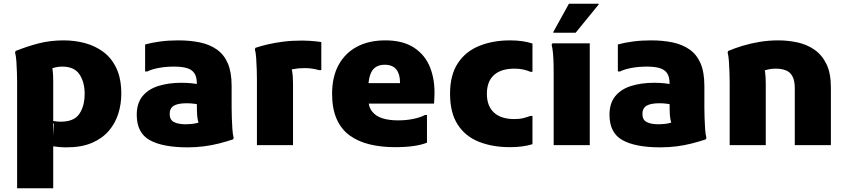

<svg xmlns="http://www.w3.org/2000/svg" viewBox="-20 -780 4554 1032"><path d="M72 232V-341Q72 -361 71 -391Q70 -421 68 -450.5Q66 -480 61 -498L64 -506Q126 -531 188.5 -547Q251 -563 323 -563Q381 -563 436 -548.5Q491 -534 535.5 -501Q580 -468 606 -412.5Q632 -357 632 -276Q632 -221 616 -169.5Q600 -118 565 -77Q530 -36 474 -12Q418 12 338 12Q316 12 294.5 10Q273 8 258.5 5.5Q244 3 245 3L266 -72V232ZM266 -52 270 -113Q259 -127 260.5 -129Q262 -131 274.5 -128.5Q287 -126 307 -126Q378 -126 406.5 -168Q435 -210 435 -276Q435 -339 407 -380.5Q379 -422 315 -422Q287 -422 263 -413.5Q239 -405 234 -398L247 -445Q259 -430 262.5 -406.5Q266 -383 266 -345Z M989 12Q854 12 784.5 -27Q715 -66 715 -163Q715 -225 746 -263Q777 -301 831.5 -318Q886 -335 954 -335Q983 -335 1009 -332.5Q1035 -330 1060 -324V-215Q1048 -219 1026.5 -222Q1005 -225 984 -225Q936 -225 914 -211.5Q892 -198 892 -167Q892 -136 915 -124Q938 -112 979 -112Q1009 -112 1036 -118Q1063 -124 1081 -142L1059 -88Q1052 -106 1047.5 -119.5Q1043 -133 1041 -148.5Q1039 -164 1038.5 -186Q1038 -208 1038 -243V-331Q1038 -368 1024 -387.5Q1010 -407 983 -414.5Q956 -422 916 -422Q872 -422 834 -415Q796 -408 772 -396H760V-541Q796 -551 841 -557Q886 -563 938 -563Q1002 -563 1054.5 -552Q1107 -541 1145.5 -514Q1184 -487 1204.5 -439.5Q1225 -392 1225 -318V-200Q1225 -178 1226 -147.5Q1227 -117 1229 -87Q1231 -57 1236 -39L1233 -31Q1197 -19 1158 -9Q1119 1 1076.5 6.5Q1034 12 989 12Z M1361 0V-354Q1361 -374 1360 -405.5Q1359 -437 1357 -467Q1355 -497 1350 -515L1353 -523Q1383 -533 1419.5 -541.5Q1456 -550 1501.5 -556Q1547 -562 1605 -562Q1618 -562 1646 -560.5Q1674 -559 1707 -554V-403H1695Q1678 -408 1658 -411Q1638 -414 1618 -414Q1584 -414 1556.5 -408.5Q1529 -403 1510 -393L1536 -434Q1555 -413 1555 -328V0Z M2102 11Q2029 11 1967 -4Q1905 -19 1859.5 -52Q1814 -85 1789.5 -140.5Q1765 -196 1765 -276Q1765 -367 1800 -431Q1835 -495 1899 -529Q1963 -563 2051 -563Q2146 -563 2206 -523.5Q2266 -484 2292.5 -415.5Q2319 -347 2315 -261L2313 -223H1883V-333H2130V-338Q2130 -382 2110 -407Q2090 -432 2047 -432Q2019 -432 1999 -419Q1979 -406 1969 -375.5Q1959 -345 1959 -294V-255Q1959 -208 1979.5 -181.5Q2000 -155 2036 -144Q2072 -133 2120 -133Q2166 -133 2204.5 -141.5Q2243 -150 2264 -162H2275V-13Q2244 -1 2202 5Q2160 11 2102 11Z M2399 -276Q2399 -377 2441 -440.5Q2483 -504 2556.5 -533.5Q2630 -563 2721 -563Q2791 -563 2842 -546V-394H2831Q2815 -401 2794.5 -406Q2774 -411 2745 -411Q2673 -411 2635 -376.5Q2597 -342 2597 -276Q2597 -210 2635 -175Q2673 -140 2745 -140Q2774 -140 2794.5 -145.5Q2815 -151 2831 -157H2842V-5Q2791 11 2721 11Q2627 11 2554 -18Q2481 -47 2440 -110.5Q2399 -174 2399 -276Z M2956 0V-382Q2956 -402 2955.5 -432.5Q2955 -463 2952.5 -492Q2950 -521 2945 -539L2949 -547H3150V0ZM2954 -604V-608L3038 -760H3198V-756L3074 -604Z M3530 12Q3395 12 3325.5 -27Q3256 -66 3256 -163Q3256 -225 3287 -263Q3318 -301 3372.5 -318Q3427 -335 3495 -335Q3524 -335 3550 -332.5Q3576 -330 3601 -324V-215Q3589 -219 3567.5 -222Q3546 -225 3525 -225Q3477 -225 3455 -211.5Q3433 -198 3433 -167Q3433 -136 3456 -124Q3479 -112 3520 -112Q3550 -112 3577 -118Q3604 -124 3622 -142L3600 -88Q3593 -106 3588.5 -119.5Q3584 -133 3582 -148.5Q3580 -164 3579.5 -186Q3579 -208 3579 -243V-331Q3579 -368 3565 -387.5Q3551 -407 3524 -414.5Q3497 -422 3457 -422Q3413 -422 3375 -415Q3337 -408 3313 -396H3301V-541Q3337 -551 3382 -557Q3427 -563 3479 -563Q3543 -563 3595.5 -552Q3648 -541 3686.5 -514Q3725 -487 3745.5 -439.5Q3766 -392 3766 -318V-200Q3766 -178 3767 -147.5Q3768 -117 3770 -87Q3772 -57 3777 -39L3774 -31Q3738 -19 3699 -9Q3660 1 3617.5 6.5Q3575 12 3530 12Z M3902 0V-337Q3902 -357 3901 -388Q3900 -419 3898 -449.5Q3896 -480 3891 -498L3894 -506Q3929 -521 3972 -534Q4015 -547 4063.5 -555Q4112 -563 4164 -563Q4216 -563 4266.5 -552Q4317 -541 4357.5 -513Q4398 -485 4422 -436Q4446 -387 4446 -310V0H4252V-305Q4252 -347 4239 -370.5Q4226 -394 4202.5 -402.5Q4179 -411 4150 -411Q4122 -411 4098.5 -404Q4075 -397 4055 -391L4081 -433Q4089 -417 4092.5 -392Q4096 -367 4096 -328V0Z"/></svg>

Font: Kufam ExtraBold
Style: Regular
Weight: 800
Designer: Wael Morcos, Artur Schmal
Foundry: Original Type
Version: Version 1.300; ttfautohint (v1.8.3)